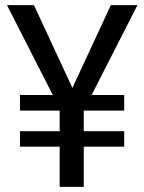

<svg xmlns="http://www.w3.org/2000/svg" viewBox="-20 -731 565 751"><path d="M263.2 -387.2 112.8 -710.9H7.3L186.5 -359.4H58.1V-298.3H213.4V-217.8H58.1V-157.2H213.4V0H307.6V-157.2H465.8V-217.8H307.6V-298.3H465.8V-359.4H338.4L517.6 -710.9H413.6Z"/></svg>

Font: Roboto1
Style: rg
Weight: 400
Designer: Google
Version: Version 2.137; 2017